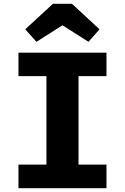

<svg xmlns="http://www.w3.org/2000/svg" viewBox="-20 -987 655 1007"><path d="M538.5 -710.8V-587.7H391.8V-123.6H538.5V0H76.9V-123.6H223.6V-587.7H76.9V-710.8ZM357.4 -967.2 502.1 -833.3 444.1 -767.7 307.7 -854.4 171.3 -767.7 112.3 -833.3 257.9 -967.2Z"/></svg>

Font: Fira Code
Style: Bold
Weight: 700
Monospace: yes
Designer: Carrois Corporate, Edenspiekermann AG, Nikita Prokopov
Foundry: Carrois Corporate, Edenspiekermann AG, Nikita Prokopov
Version: Version 6.000; ttfautohint (v1.8.2) -l 8 -r 50 -G 200 -x 14 